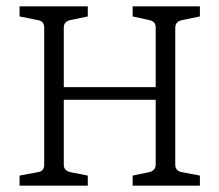

<svg xmlns="http://www.w3.org/2000/svg" viewBox="-20 -588 695 608"><path d="M613 -536 555 -524Q535 -519 535 -500V-67Q535 -47 555 -43L613 -32V0H400V-32L453 -43Q473 -48 473 -67V-272H182V-66Q182 -48 202 -43L258 -32V0H42V-32L101 -43Q120 -46 120 -67V-500Q120 -521 101 -524L42 -536V-568H258V-536L201 -524Q182 -519 182 -501V-312H473V-501Q473 -520 454 -524L400 -536V-568H613Z"/></svg>

Font: Yrsa Light
Style: Regular
Weight: 300
Designer: Anna Giedrys (Yrsa+Rasa design), David Brezina (Yrsa art-direction, Rasa art-direction, design)
Foundry: Rosetta Type Foundry
Version: Version 2.004